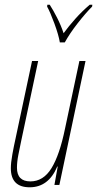

<svg xmlns="http://www.w3.org/2000/svg" viewBox="-20 -785 412 815"><path d="M106 10Q186 10 223 -78H225L211 0H232L343 -526H317L256 -239Q233 -127 198.5 -71Q164 -15 109 -15Q52 -15 52 -73Q52 -98 58 -128Q64 -158 70 -187L142 -526H116L46 -197Q39 -166 32.5 -130Q26 -94 26 -71Q26 10 106 10ZM234 -605H255Q276 -643 309.5 -686Q343 -729 371 -757L372 -765H361Q328 -737 299.5 -705Q271 -673 250 -644Q239 -677 222.5 -709.5Q206 -742 191 -765H181L180 -757Q193 -734 211 -685Q229 -636 234 -605Z"/></svg>

Font: Noto Sans Display Condensed Thin
Style: Italic
Weight: 250
Width: 3
Italic angle: -12°
Designer: Monotype Design Team
Foundry: Monotype Imaging Inc.
Version: Version 1.900